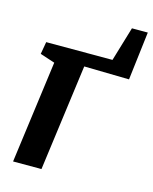

<svg xmlns="http://www.w3.org/2000/svg" viewBox="-109 -786 686 859"><g transform="rotate(15 234.0 -356.5)"><path d="M394.5 -713H468L441 -489L232.5 -493L166.5 0H35L98.5 -474.5L30 -497L40 -554H347Z"/></g></svg>

Font: Merriweather 20pt
Style: Bold Italic
Weight: 700
Italic angle: -7.8°
Version: Version 2.101